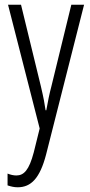

<svg xmlns="http://www.w3.org/2000/svg" viewBox="-20 -552 383 813"><path d="M14 -532 148 -8 123 93C103 169 81 191 49 191C38 191 24 188 12 183V233C27 238 40 241 55 241C112 241 149 202 175 103L336 -532H282L198 -188C189 -154 183 -124 176 -85H173C169 -113 165 -136 153 -187L69 -532Z"/></svg>

Font: Noto Sans Devanagari ExtraCondensed Light
Style: Regular
Weight: 300
Width: 2
Designer: Jelle Bosma - Monotype Design Team
Foundry: Monotype Imaging Inc.
Version: Version 2.004